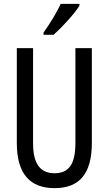

<svg xmlns="http://www.w3.org/2000/svg" viewBox="-20 -963 562 993"><path d="M391 -934V-943H294C273 -898 243 -848 205 -794V-783H257C298 -819 366 -892 391 -934ZM455 -224V-714H370V-223C370 -111 334 -67 262 -67C191 -67 151 -112 151 -222V-714H67V-223C67 -64 135 10 262 10C389 10 455 -62 455 -224Z"/></svg>

Font: Noto Sans Arabic ExtCond
Style: Regular
Weight: 400
Width: 2
Designer: Monotype Design Team, Nadine Chahine, Nizar Qandah and Khaled Hosny
Foundry: Monotype Imaging Inc.
Version: Version 2.012